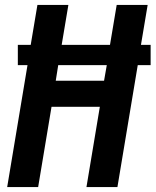

<svg xmlns="http://www.w3.org/2000/svg" viewBox="-20 -755 628 775"><path d="M9 0H134L188 -324H383L329 0H454L536 -492H588V-574H549L576 -735H451L424 -574H229L256 -735H131L104 -574H52V-492H91ZM400 -429H205L215 -492H411Z"/></svg>

Font: Iosevka Sparkle Oblique
Style: Bold
Weight: 700
Italic angle: -9°
Designer: Belleve Invis
Foundry: Belleve Invis
Version: Version 4.5.0; ttfautohint (v1.8.3)